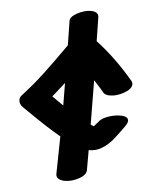

<svg xmlns="http://www.w3.org/2000/svg" viewBox="-55 -813 709 874"><g transform="rotate(5 300.0 -376.5)"><path d="M369 -251 384 -245 409 -274Q421 -286 448 -295Q475 -304 500 -304Q537 -304 537 -283Q537 -273 525 -256Q496 -215 476.5 -191.5Q457 -168 429.5 -151Q402 -134 370 -135V-45Q371 -22 338.5 -4Q306 14 274 14Q255 14 243.5 6.5Q232 -1 233 -16L236 -186Q177 -219 83 -284L54 -304Q36 -317 36 -335Q36 -348 46 -358Q93 -409 136 -466Q179 -523 234 -602L232 -713Q231 -732 263.5 -749.5Q296 -767 326 -767Q341 -767 350.5 -761Q360 -755 361 -743Q363 -669 363 -632Q454 -563 536 -466Q542 -459 542 -451Q542 -429 508.5 -410Q475 -391 444 -391Q423 -391 414 -401Q413 -402 398 -420Q397 -421 367 -454ZM237 -327Q237 -396 236 -430Q202 -386 184 -364Q231 -331 237 -327Z"/></g></svg>

Font: Sedgwick Ave Display
Style: Regular
Weight: 400
Designer: Kevin Burke, Pedro Vergani
Foundry: Google, Inc.
Version: Version 1.000